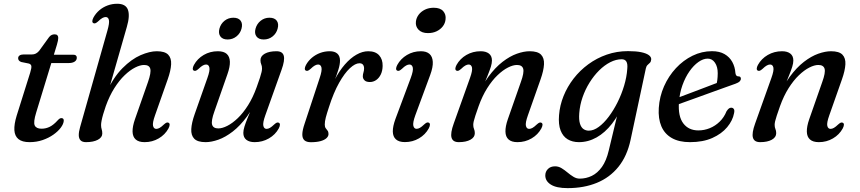

<svg xmlns="http://www.w3.org/2000/svg" viewBox="-20 -738 4526 1011"><path d="M131.2 -403.5 92.3 -411.4Q84 -414.2 79.7 -419.4Q75.5 -424.6 75.5 -431.3Q75.5 -440.6 83.1 -445.9Q90.7 -451.2 103.8 -451.2H147.6Q159.7 -451.2 168.8 -456Q177.9 -460.8 185.9 -470L238.6 -542.8Q245.4 -551.1 252.6 -554.2Q259.7 -557.2 267.6 -557.2Q277.2 -557.2 282 -552.4Q286.7 -547.6 286.7 -538.5Q286.7 -533 285.1 -523.8Q283.4 -514.5 279.7 -502.5L170.6 -145.6Q154.8 -94.4 162.9 -77.4Q171 -60.3 198.7 -60.3Q221.6 -60.3 242 -70.4Q262.4 -80.5 284.2 -104.8Q290.3 -111.4 294.6 -113.8Q298.9 -116.1 303.6 -116.1Q309.7 -116.1 313.1 -112.2Q316.5 -108.2 315.7 -101.2Q314.3 -84.8 299.9 -65.5Q285.5 -46.2 261.1 -29Q236.7 -11.7 204.7 -0.6Q172.6 10.5 135.7 10.5Q96.9 10.5 77.2 -5.5Q57.6 -21.5 55.7 -52.4Q53.9 -83.2 67.6 -128.4L138.9 -355.2Q146.8 -380.7 145 -390.5Q143.2 -400.4 131.2 -403.5ZM216 -406 230.2 -449.8H366.2Q384.4 -449.8 384.4 -434.1Q384.4 -421 373 -413.5Q361.5 -406 341.9 -406Z M547.1 -244.8 648 -596.8Q665.1 -655.4 653.5 -686.8Q641.9 -718.2 597.1 -718.2Q570.3 -718.2 546.3 -709.2Q522.3 -700.3 503.3 -684.1Q484.3 -667.9 472.2 -645.9Q466.3 -634.5 466.1 -626.7Q466 -618.9 471.9 -616Q477 -613.7 482.5 -615.7Q488 -617.8 496.4 -625.2Q509.7 -638.2 519.1 -643.2Q528.5 -648.3 536.4 -648.3Q550 -648.3 553.5 -632.6Q557.1 -616.9 545.6 -577L401.6 -68.2Q394.6 -43.8 394.8 -26.1Q395.1 -8.4 404.3 1Q413.5 10.5 432.8 10.5Q471.9 10.5 495.3 -2.1Q518.6 -14.6 518.6 -34.8Q518.6 -48 515.4 -57.2Q512.2 -66.4 512.2 -79.6Q512.2 -88.8 515 -103.1Q517.7 -117.3 523.3 -136.6Q528.8 -155.9 536.9 -179Q556.4 -233.3 582.2 -274Q608 -314.8 636.3 -341.8Q664.5 -368.8 691.2 -382.3Q717.9 -395.9 738.7 -395.9Q765.9 -395.9 771.3 -375.9Q776.7 -356 759.2 -306L690.7 -110.3Q677.4 -72 678 -44.9Q678.7 -17.8 694.5 -3.7Q710.3 10.5 741.3 10.5Q782.1 10.5 815.7 -9.2Q849.2 -28.8 867.2 -61.8Q873.1 -73.2 873.3 -81Q873.4 -88.8 867.5 -91.7Q862.4 -94.2 856.9 -92.2Q851.4 -90.1 843 -82.5Q829.7 -69.7 820.5 -64.6Q811.2 -59.4 803 -59.4Q789.7 -59.4 785.9 -75.2Q782.1 -91 796.2 -130.4L863.2 -320.6Q879.3 -366.2 881.1 -399.3Q882.9 -432.3 865.4 -450.3Q847.8 -468.2 805.6 -468.2Q768.4 -468.2 720.5 -447.6Q672.6 -426.9 624.8 -378.9Q576.9 -330.8 539 -248.2Z M1448.2 -91.7Q1454.1 -88.8 1454 -81Q1453.8 -73.2 1447.9 -61.8Q1429.9 -28.8 1396 -9.2Q1362 10.5 1320.8 10.5Q1293.2 10.5 1277.3 -1.8Q1261.3 -14.1 1261.3 -38.2Q1261.3 -52.5 1267.1 -71.1Q1272.8 -89.7 1283.4 -115.9Q1294 -142.1 1309.5 -179.2Q1324.9 -216.2 1343.8 -267.7L1345.8 -246.4Q1317.1 -174 1280.7 -124.6Q1244.3 -75.3 1205.6 -45.4Q1166.9 -15.6 1130 -2.5Q1093 10.5 1062.7 10.5Q1020.7 10.5 1003 -7.4Q985.4 -25.4 987.2 -58.5Q989 -91.5 1005.1 -137.1L1072.1 -327.3Q1086.2 -366.7 1082.5 -382.5Q1078.9 -398.3 1065.3 -398.3Q1057.4 -398.3 1048 -393.2Q1038.6 -388.2 1025.3 -375.2Q1016.9 -367.8 1011.4 -365.7Q1005.9 -363.7 1000.8 -366Q994.9 -368.9 995 -376.7Q995.2 -384.5 1001.1 -395.9Q1019.1 -428.9 1052.6 -448.6Q1086.2 -468.2 1127 -468.2Q1158.3 -468.2 1174 -454.1Q1189.6 -439.9 1190.5 -413Q1191.4 -386.2 1177.6 -347.4L1109.1 -151.7Q1091.2 -101.9 1096.8 -81.9Q1102.4 -61.8 1129.6 -61.8Q1150.4 -61.8 1177.1 -75.4Q1203.8 -88.9 1232.1 -115.9Q1260.3 -142.9 1286.1 -183.7Q1311.9 -224.4 1331.4 -278.7Q1342.7 -309.6 1348.7 -328.4Q1354.8 -347.3 1357.2 -358.3Q1359.7 -369.4 1359.7 -376.9Q1359.7 -390.4 1355.6 -399.3Q1351.5 -408.2 1351.5 -421.1Q1351.5 -442.5 1374.4 -455.4Q1397.3 -468.2 1436.1 -468.2Q1467.7 -468.2 1474.2 -444.5Q1480.7 -420.8 1462.6 -370.5L1376.9 -130.4Q1362.9 -91.2 1366.7 -75.3Q1370.4 -59.4 1383.7 -59.4Q1391.9 -59.4 1401.2 -64.6Q1410.4 -69.7 1423.7 -82.5Q1432.1 -90.1 1437.6 -92.2Q1443.1 -94.2 1448.2 -91.7ZM1178.3 -530.1Q1152.1 -530.1 1140.5 -546.1Q1128.9 -562 1135.4 -587.1Q1142.4 -612.9 1162.4 -628.8Q1182.5 -644.7 1209 -644.7Q1235.7 -644.7 1247.2 -628.8Q1258.7 -612.9 1251.7 -587.1Q1245.2 -562.2 1225.1 -546.2Q1205 -530.1 1178.3 -530.1ZM1368.4 -530.1Q1342.2 -530.1 1330.5 -546.1Q1318.7 -562 1325.5 -587.1Q1332.5 -612.7 1352.6 -628.7Q1372.6 -644.7 1398.8 -644.7Q1425.9 -644.7 1437.4 -628.8Q1448.9 -612.9 1441.9 -587.1Q1435.4 -562.2 1415.5 -546.2Q1395.5 -530.1 1368.4 -530.1Z M1590.8 -366Q1584.9 -368.9 1585 -376.7Q1585.2 -384.5 1591.1 -395.9Q1603.2 -417.9 1622.5 -434.1Q1641.8 -450.3 1665.9 -459.3Q1690 -468.2 1716.4 -468.2Q1742.1 -468.2 1756.2 -455.8Q1770.3 -443.3 1770.3 -418.9Q1770.3 -398 1761.5 -370.1Q1752.7 -342.2 1741 -312.3Q1729.2 -282.3 1719.7 -255.2Q1710.2 -228 1709 -208.9L1700.8 -209.7Q1717.2 -268.8 1741.7 -316.6Q1766.2 -364.3 1795.7 -398.2Q1825.1 -432 1856.8 -450.1Q1888.4 -468.2 1919.1 -468.2Q1957 -468.2 1976.3 -446.9Q1995.6 -425.6 1994.8 -390.6Q1994.2 -364.1 1984.7 -345.1Q1975.1 -326.1 1960.2 -316.1Q1945.2 -306.1 1927.6 -306.1Q1908.4 -306.1 1899.5 -315Q1890.5 -324 1890.5 -335.9Q1890.5 -346.5 1893.8 -356.4Q1897.1 -366.4 1897.1 -377.6Q1897.1 -390 1891.3 -397.4Q1885.4 -404.9 1872.6 -404.9Q1850.6 -404.9 1822.4 -378.8Q1794.2 -352.7 1765.4 -301.6Q1736.6 -250.4 1712.4 -174.8Q1700.8 -139.9 1695.5 -119.3Q1690.1 -98.6 1690.1 -82.2Q1690.1 -69.7 1695 -63Q1699.8 -56.2 1704.8 -50.1Q1709.8 -43.9 1709.8 -32.3Q1709.8 -20.5 1699.2 -10.6Q1688.5 -0.6 1667.9 5.1Q1647.2 10.8 1616.8 10.8Q1593.6 10.8 1582.5 0.3Q1571.4 -10.2 1571.9 -31.6Q1572.5 -53 1583.6 -85.7L1663.3 -327.3Q1676.6 -366.7 1672.7 -382.5Q1668.9 -398.3 1655.3 -398.3Q1647.4 -398.3 1638 -393.2Q1628.6 -388.2 1615.3 -375.2Q1606.9 -367.8 1601.4 -365.7Q1595.9 -363.7 1590.8 -366Z M2166.8 -130.7Q2152.6 -91.6 2156.5 -75.7Q2160.3 -59.7 2173.6 -59.7Q2181.8 -59.7 2191.1 -64.9Q2200.3 -70 2213.6 -82.8Q2222 -90.4 2227.5 -92.5Q2233 -94.5 2238.1 -92Q2244 -89.1 2243.9 -81.3Q2243.7 -73.5 2237.8 -62.1Q2219.8 -29.1 2186.3 -9.5Q2152.7 10.2 2111.9 10.2Q2080.9 10.2 2064.9 -4.1Q2048.9 -18.3 2048.4 -45.4Q2048 -72.5 2062.1 -111.2L2142.8 -327.3Q2157.4 -366.7 2153.5 -382.5Q2149.6 -398.3 2136 -398.3Q2128.1 -398.3 2118.7 -393.2Q2109.3 -388.2 2096 -375.2Q2087.6 -367.8 2082.1 -365.7Q2076.6 -363.7 2071.5 -366Q2065.6 -368.9 2065.7 -376.7Q2065.9 -384.5 2071.8 -395.9Q2089.6 -428.7 2122.8 -448.5Q2156.1 -468.2 2196.3 -468.2Q2225.4 -468.2 2241.4 -454.2Q2257.3 -440.1 2258.9 -412.4Q2260.5 -384.7 2245.5 -343.8ZM2233.5 -563.7Q2201.1 -563.7 2184 -581.4Q2167 -599.2 2170 -624.2Q2172.1 -643.8 2184.5 -660.5Q2197 -677.1 2217.5 -687.2Q2237.9 -697.2 2263.9 -697.2Q2297.9 -697.2 2313.7 -679.4Q2329.4 -661.5 2326.1 -636Q2324.3 -615.8 2311.8 -599.4Q2299.2 -583 2279.1 -573.3Q2259 -563.7 2233.5 -563.7Z M2383.5 -366Q2377.6 -368.9 2377.7 -376.7Q2377.9 -384.5 2383.8 -395.9Q2402 -428.9 2435.8 -448.6Q2469.7 -468.2 2510.9 -468.2Q2538.5 -468.2 2554.5 -455.9Q2570.4 -443.6 2570.4 -419.5Q2570.4 -405.2 2564.7 -386.6Q2558.9 -368 2548.3 -341.8Q2537.7 -315.6 2522.4 -278.6Q2507.1 -241.5 2487.9 -190L2485.9 -211.3Q2514.8 -283.7 2551.1 -333.1Q2587.4 -382.4 2626.1 -412.3Q2664.8 -442.1 2701.8 -455.2Q2738.7 -468.2 2769 -468.2Q2811.2 -468.2 2828.8 -450.3Q2846.3 -432.3 2844.5 -399.3Q2842.7 -366.2 2826.6 -320.6L2759.6 -130.4Q2745.5 -91 2749.3 -75.2Q2753.1 -59.4 2766.4 -59.4Q2774.6 -59.4 2783.9 -64.6Q2793.1 -69.7 2806.4 -82.5Q2814.8 -90.1 2820.3 -92.2Q2825.8 -94.2 2830.9 -91.7Q2836.8 -88.8 2836.7 -81Q2836.5 -73.2 2830.6 -61.8Q2812.6 -28.8 2779.1 -9.2Q2745.5 10.5 2704.7 10.5Q2673.7 10.5 2657.9 -3.7Q2642.1 -17.8 2641.5 -44.9Q2640.8 -72 2654.1 -110.3L2722.6 -306Q2740.7 -355.8 2735 -375.8Q2729.3 -395.9 2702.1 -395.9Q2681.3 -395.9 2654.6 -382.3Q2627.9 -368.8 2599.7 -341.8Q2571.4 -314.8 2545.6 -274Q2519.8 -233.3 2500.3 -179Q2489.5 -148.1 2483.2 -129.3Q2476.9 -110.4 2474.5 -99.5Q2472 -88.5 2472 -80.8Q2472 -67.6 2476.1 -58.6Q2480.2 -49.5 2480.2 -36.6Q2480.2 -15.2 2457.3 -2.4Q2434.4 10.5 2395.6 10.5Q2364.2 10.5 2357.6 -13.4Q2351 -37.2 2369.1 -87.2L2454.8 -327.3Q2469 -366.7 2465.3 -382.5Q2461.6 -398.3 2448 -398.3Q2440.1 -398.3 2430.7 -393.2Q2421.3 -388.2 2408 -375.2Q2399.6 -367.8 2394.1 -365.7Q2388.6 -363.7 2383.5 -366Z M3300.3 -1.2Q3282 84 3236.5 140.4Q3190.9 196.9 3122.9 224.7Q3054.9 252.6 2969.1 252.6Q2909.9 252.6 2880.6 234Q2851.3 215.5 2851.3 185.8Q2851.3 165.8 2865.2 151.8Q2879.1 137.8 2902.7 137.8Q2920.9 137.8 2936.9 147.5Q2952.9 157.3 2968.2 170.2Q2983.5 183.1 2999.4 192.8Q3015.2 202.6 3032.5 202.6Q3066.2 202.6 3096.3 188Q3126.4 173.4 3149.7 140.8Q3172.9 108.1 3185.6 54L3249.2 -210.8L3265.2 -200.1Q3239.5 -133.9 3202.6 -86.6Q3165.7 -39.3 3121.4 -14.4Q3077.1 10.5 3028.4 10.5Q2993.9 10.5 2968.9 -4.6Q2943.9 -19.8 2931.8 -51.3Q2919.7 -82.7 2923.7 -131.6Q2927.6 -183 2947.4 -232.2Q2967.2 -281.3 3000.3 -324.2Q3033.5 -367 3077.8 -399.5Q3122.1 -432 3175 -450.4Q3227.9 -468.8 3287 -468.8Q3328.8 -468.8 3356.4 -463.1Q3383.9 -457.3 3397.1 -447.2Q3410.2 -437.1 3409 -424.6Q3408 -413.2 3402.1 -407.4Q3396.2 -401.7 3389.8 -395.8Q3383.4 -389.9 3380.9 -378.3ZM3030.2 -142.2Q3027.5 -107.3 3033.8 -87.2Q3040 -67 3052.3 -58.5Q3064.6 -50 3080.4 -50Q3105.9 -50 3132.8 -69.8Q3159.7 -89.5 3185.2 -123.3Q3210.7 -157.1 3231.7 -199.2Q3252.8 -241.3 3266.4 -286.9Q3280.1 -332.5 3282.9 -374.9Q3285.7 -401.6 3278.2 -413.8Q3270.8 -426 3253.7 -426Q3223.9 -426 3193.3 -410.4Q3162.7 -394.8 3134.8 -367.1Q3106.9 -339.4 3084.4 -303.2Q3061.8 -267.1 3047.6 -226Q3033.3 -184.9 3030.2 -142.2Z M3504.1 -206.3Q3504.1 -206.3 3522.7 -213.4Q3541.2 -220.4 3571.3 -231.6Q3601.3 -242.8 3636.1 -256Q3670.9 -269.2 3704.3 -281.9Q3737.7 -294.6 3762.6 -304.2L3751 -288.2Q3754.9 -300.4 3757 -316Q3759.1 -331.6 3759.3 -352.7Q3759.3 -386.2 3744.8 -407.7Q3730.3 -429.3 3706.5 -429.3Q3682.8 -429.3 3657.7 -411.6Q3632.5 -393.9 3610.5 -362.5Q3588.4 -331 3573.4 -289.1Q3558.4 -247.1 3555 -198.7Q3550 -125.2 3578 -88.3Q3606 -51.3 3657.5 -51.3Q3688.4 -51.3 3717.4 -63.1Q3746.4 -74.9 3769.6 -97.5Q3792.8 -120 3805.7 -152.2Q3813 -163.2 3818.7 -167.2Q3824.4 -171.1 3831.2 -170.9Q3839.4 -170.7 3844.1 -163.8Q3848.8 -156.9 3845.2 -141.5Q3838.1 -103.2 3809 -68.3Q3779.8 -33.3 3730.7 -11.4Q3681.5 10.5 3613.4 10.5Q3555.3 10.5 3517.4 -11.2Q3479.5 -32.9 3462.4 -73.2Q3445.3 -113.4 3448.9 -169.5Q3452.8 -229.7 3476.6 -283.6Q3500.5 -337.4 3539.2 -379.1Q3577.9 -420.7 3626.7 -444.6Q3675.5 -468.5 3729.1 -468.5Q3768.5 -468.5 3795.2 -453.1Q3821.8 -437.6 3836 -411.7Q3850.2 -385.7 3852.4 -353.7Q3853.2 -346.1 3856.8 -341Q3860.3 -336 3866.7 -336Q3873.9 -336.3 3877.6 -333.1Q3881.2 -329.9 3881.2 -323.6Q3881.2 -315.9 3874.5 -309.1Q3867.7 -302.3 3848.4 -295.6Q3828 -288.4 3795.3 -276.6Q3762.6 -264.9 3724.3 -251Q3686 -237.2 3647.9 -223.3Q3609.7 -209.5 3578.1 -198.2Q3546.4 -186.9 3527.3 -179.9Q3508.2 -172.9 3508.2 -172.9Z M3970.5 -366Q3964.6 -368.9 3964.7 -376.7Q3964.9 -384.5 3970.8 -395.9Q3989 -428.9 4022.8 -448.6Q4056.7 -468.2 4097.9 -468.2Q4125.5 -468.2 4141.5 -455.9Q4157.4 -443.6 4157.4 -419.5Q4157.4 -405.2 4151.7 -386.6Q4145.9 -368 4135.3 -341.8Q4124.7 -315.6 4109.4 -278.6Q4094.1 -241.5 4074.9 -190L4072.9 -211.3Q4101.8 -283.7 4138.1 -333.1Q4174.4 -382.4 4213.1 -412.3Q4251.8 -442.1 4288.8 -455.2Q4325.7 -468.2 4356 -468.2Q4398.2 -468.2 4415.8 -450.3Q4433.3 -432.3 4431.5 -399.3Q4429.7 -366.2 4413.6 -320.6L4346.6 -130.4Q4332.5 -91 4336.3 -75.2Q4340.1 -59.4 4353.4 -59.4Q4361.6 -59.4 4370.9 -64.6Q4380.1 -69.7 4393.4 -82.5Q4401.8 -90.1 4407.3 -92.2Q4412.8 -94.2 4417.9 -91.7Q4423.8 -88.8 4423.7 -81Q4423.5 -73.2 4417.6 -61.8Q4399.6 -28.8 4366.1 -9.2Q4332.5 10.5 4291.7 10.5Q4260.7 10.5 4244.9 -3.7Q4229.1 -17.8 4228.5 -44.9Q4227.8 -72 4241.1 -110.3L4309.6 -306Q4327.7 -355.8 4322 -375.8Q4316.3 -395.9 4289.1 -395.9Q4268.3 -395.9 4241.6 -382.3Q4214.9 -368.8 4186.7 -341.8Q4158.4 -314.8 4132.6 -274Q4106.8 -233.3 4087.3 -179Q4076.5 -148.1 4070.2 -129.3Q4063.9 -110.4 4061.5 -99.5Q4059 -88.5 4059 -80.8Q4059 -67.6 4063.1 -58.6Q4067.2 -49.5 4067.2 -36.6Q4067.2 -15.2 4044.3 -2.4Q4021.4 10.5 3982.6 10.5Q3951.2 10.5 3944.6 -13.4Q3938 -37.2 3956.1 -87.2L4041.8 -327.3Q4056 -366.7 4052.3 -382.5Q4048.6 -398.3 4035 -398.3Q4027.1 -398.3 4017.7 -393.2Q4008.3 -388.2 3995 -375.2Q3986.6 -367.8 3981.1 -365.7Q3975.6 -363.7 3970.5 -366Z"/></svg>

Font: Fraunces Wonky
Style: Italic
Weight: 900
Italic angle: -16°
Version: Version 1.000;[b76b70a41]